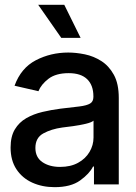

<svg xmlns="http://www.w3.org/2000/svg" viewBox="-20 -773 569 805"><path d="M209 11.7Q157.2 11.7 115.2 -7.3Q73.2 -26.4 48.8 -63.5Q24.4 -100.6 24.4 -154.3Q24.4 -200.7 42.2 -230.5Q60.1 -260.3 90.3 -277.6Q120.6 -294.9 158 -303.7Q195.3 -312.5 233.9 -317.4Q282.7 -322.8 313.2 -326.7Q343.8 -330.6 357.7 -338.9Q371.6 -347.2 371.6 -366.7V-369.1Q371.6 -415.5 345.5 -440.9Q319.3 -466.3 268.1 -466.3Q214.4 -466.3 183.6 -442.9Q152.8 -419.4 141.1 -390.6L41 -413.6Q67.9 -487.8 130.1 -520.3Q192.4 -552.7 266.1 -552.7Q298.8 -552.7 335.7 -545.2Q372.6 -537.6 404.8 -517.1Q437 -496.6 457.5 -459.2Q478 -421.9 478 -362.3V0H374V-74.7H370.1Q355 -44.4 315.9 -16.4Q276.9 11.7 209 11.7ZM231.9 -73.2Q276.4 -73.2 307.6 -90.6Q338.9 -107.9 355.5 -136.2Q372.1 -164.6 372.1 -196.3V-267.1Q364.3 -259.8 339.4 -253.9Q314.5 -248 286.1 -244.1Q257.8 -240.2 240.7 -238.3Q194.8 -231.9 161.6 -213.6Q128.4 -195.3 128.4 -152.8Q128.4 -113.3 157.7 -93.3Q187 -73.2 231.9 -73.2ZM236.8 -614.3 140.1 -752.9H249.5L317.9 -614.3Z"/></svg>

Font: Inter Tight Medium
Style: Regular
Weight: 500
Designer: Rasmus Andersson
Foundry: rsms
Version: Version 3.004; ttfautohint (v1.8.4.7-5d5b)